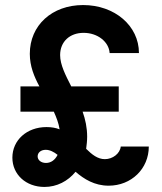

<svg xmlns="http://www.w3.org/2000/svg" viewBox="-20 -730 640 760"><path d="M61 -288H193C203 -266 212 -243 216 -218C201 -224 184 -227 164 -227C86 -227 29 -175 29 -106C29 -39 83 10 156 10C205 10 249 -13 279 -50C313 -21 354 5 410 5C500 5 569 -62 569 -150H458C455 -122 426 -100 395 -100C367 -100 344 -118 321 -141C323 -156 325 -172 325 -189C325 -224 318 -257 307 -288H450V-388H262C239 -433 218 -474 218 -512C218 -565 256 -600 311 -600C366 -600 411 -565 414 -520H530C530 -628 434 -710 309 -710C186 -710 98 -630 98 -517C98 -468 115 -427 136 -388H61ZM162 -85C143 -85 129 -96 129 -111C129 -126 142 -137 161 -137C177 -137 193 -129 208 -117C198 -97 182 -85 162 -85Z"/></svg>

Font: CommitMono
Style: 700Regular
Weight: 700
Monospace: yes
Designer: Eigil Nikolajsen
Foundry: Eigil Nikolajsen
Version: Version 1.143